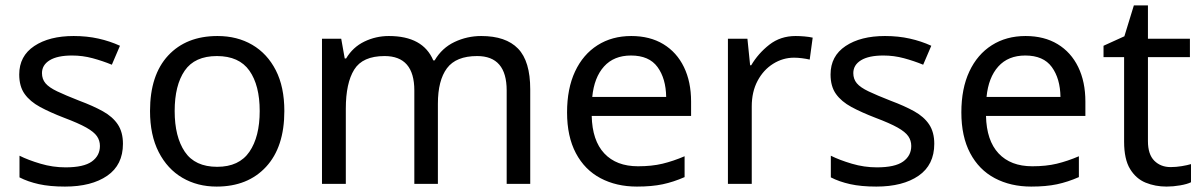

<svg xmlns="http://www.w3.org/2000/svg" viewBox="-20 -679 4440 709"><path d="M434 -148Q434 -70 376 -30Q318 10 220 10Q164 10 123.5 1Q83 -8 52 -24V-104Q84 -88 129.5 -74.5Q175 -61 222 -61Q289 -61 319 -82.5Q349 -104 349 -140Q349 -160 338 -176Q327 -192 298.5 -208Q270 -224 217 -244Q165 -264 128 -284Q91 -304 71 -332Q51 -360 51 -404Q51 -472 106.5 -509Q162 -546 252 -546Q301 -546 343.5 -536.5Q386 -527 423 -510L393 -440Q359 -454 322 -464Q285 -474 246 -474Q192 -474 163.5 -456.5Q135 -439 135 -409Q135 -387 148 -371.5Q161 -356 191.5 -341.5Q222 -327 273 -307Q324 -288 360 -268Q396 -248 415 -219.5Q434 -191 434 -148Z M1030 -269Q1030 -136 962.5 -63Q895 10 780 10Q709 10 653.5 -22.5Q598 -55 566 -117.5Q534 -180 534 -269Q534 -402 601 -474Q668 -546 783 -546Q856 -546 911.5 -513.5Q967 -481 998.5 -419.5Q1030 -358 1030 -269ZM625 -269Q625 -174 662.5 -118.5Q700 -63 782 -63Q863 -63 901 -118.5Q939 -174 939 -269Q939 -364 901 -418Q863 -472 781 -472Q699 -472 662 -418Q625 -364 625 -269Z M1757 -546Q1848 -546 1893 -499.5Q1938 -453 1938 -349V0H1851V-345Q1851 -472 1742 -472Q1664 -472 1630.5 -427Q1597 -382 1597 -296V0H1510V-345Q1510 -472 1400 -472Q1319 -472 1288 -422Q1257 -372 1257 -278V0H1169V-536H1240L1253 -463H1258Q1283 -505 1325.5 -525.5Q1368 -546 1416 -546Q1542 -546 1580 -456H1585Q1612 -502 1658.5 -524Q1705 -546 1757 -546Z M2311 -546Q2380 -546 2429.5 -516Q2479 -486 2505.5 -431.5Q2532 -377 2532 -304V-251H2165Q2167 -160 2211.5 -112.5Q2256 -65 2336 -65Q2387 -65 2426.5 -74.5Q2466 -84 2508 -102V-25Q2467 -7 2427 1.5Q2387 10 2332 10Q2256 10 2197.5 -21Q2139 -52 2106.5 -113.5Q2074 -175 2074 -264Q2074 -352 2103.5 -415Q2133 -478 2186.5 -512Q2240 -546 2311 -546ZM2310 -474Q2247 -474 2210.5 -433.5Q2174 -393 2167 -321H2440Q2439 -389 2408 -431.5Q2377 -474 2310 -474Z M2918 -546Q2933 -546 2950.5 -544.5Q2968 -543 2981 -540L2970 -459Q2957 -462 2941.5 -464Q2926 -466 2912 -466Q2871 -466 2835 -443.5Q2799 -421 2777.5 -380.5Q2756 -340 2756 -286V0H2668V-536H2740L2750 -438H2754Q2780 -482 2821 -514Q2862 -546 2918 -546Z M3430 -148Q3430 -70 3372 -30Q3314 10 3216 10Q3160 10 3119.5 1Q3079 -8 3048 -24V-104Q3080 -88 3125.5 -74.5Q3171 -61 3218 -61Q3285 -61 3315 -82.5Q3345 -104 3345 -140Q3345 -160 3334 -176Q3323 -192 3294.5 -208Q3266 -224 3213 -244Q3161 -264 3124 -284Q3087 -304 3067 -332Q3047 -360 3047 -404Q3047 -472 3102.5 -509Q3158 -546 3248 -546Q3297 -546 3339.5 -536.5Q3382 -527 3419 -510L3389 -440Q3355 -454 3318 -464Q3281 -474 3242 -474Q3188 -474 3159.5 -456.5Q3131 -439 3131 -409Q3131 -387 3144 -371.5Q3157 -356 3187.5 -341.5Q3218 -327 3269 -307Q3320 -288 3356 -268Q3392 -248 3411 -219.5Q3430 -191 3430 -148Z M3767 -546Q3836 -546 3885.5 -516Q3935 -486 3961.5 -431.5Q3988 -377 3988 -304V-251H3621Q3623 -160 3667.5 -112.5Q3712 -65 3792 -65Q3843 -65 3882.5 -74.5Q3922 -84 3964 -102V-25Q3923 -7 3883 1.5Q3843 10 3788 10Q3712 10 3653.5 -21Q3595 -52 3562.5 -113.5Q3530 -175 3530 -264Q3530 -352 3559.5 -415Q3589 -478 3642.5 -512Q3696 -546 3767 -546ZM3766 -474Q3703 -474 3666.5 -433.5Q3630 -393 3623 -321H3896Q3895 -389 3864 -431.5Q3833 -474 3766 -474Z M4303 -62Q4323 -62 4344 -65.5Q4365 -69 4378 -73V-6Q4364 1 4338 5.5Q4312 10 4288 10Q4246 10 4210.5 -4.5Q4175 -19 4153 -55Q4131 -91 4131 -156V-468H4055V-510L4132 -545L4167 -659H4219V-536H4374V-468H4219V-158Q4219 -109 4242.5 -85.5Q4266 -62 4303 -62Z"/></svg>

Font: Noto Sans Tifinagh Adrar
Style: Regular
Weight: 400
Designer: JamraPatel
Foundry: JamraPatel LLC
Version: Version 2.006; ttfautohint (v1.8.4.7-5d5b)